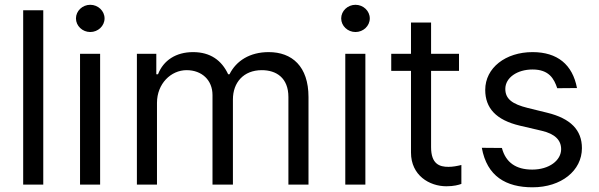

<svg xmlns="http://www.w3.org/2000/svg" viewBox="-20 -770 2497 801"><path d="M160.5 -727.3H76.7V0H160.5Z M313.9 0H397.7V-545.5H313.9ZM296.9 -693.2C296.9 -661.9 323.9 -636.4 356.5 -636.4C389.2 -636.4 416.2 -661.9 416.2 -693.2C416.2 -724.4 389.2 -750 356.5 -750C323.9 -750 296.9 -724.4 296.9 -693.2Z M551.1 0H634.9V-340.9C634.9 -420.8 693.2 -477.3 758.5 -477.3C822.1 -477.3 866.5 -435.7 866.5 -373.6V0H951.7V-355.1C951.7 -425.4 995.7 -477.3 1072.4 -477.3C1132.1 -477.3 1183.2 -445.7 1183.2 -365.1V0H1267V-365.1C1267 -493.3 1198.2 -552.6 1100.9 -552.6C1022.7 -552.6 965.6 -516.7 937.5 -460.2H931.8C904.8 -518.5 857.2 -552.6 785.5 -552.6C714.5 -552.6 661.9 -518.5 639.2 -460.2H632.1V-545.5H551.1Z M1420.5 0H1504.3V-545.5H1420.5ZM1403.4 -693.2C1403.4 -661.9 1430.4 -636.4 1463.1 -636.4C1495.7 -636.4 1522.7 -661.9 1522.7 -693.2C1522.7 -724.4 1495.7 -750 1463.1 -750C1430.4 -750 1403.4 -724.4 1403.4 -693.2Z M1894.9 -545.5H1778.4V-676.1H1694.6V-545.5H1612.2V-474.4H1694.6V-133.5C1694.6 -38.4 1771.3 7.1 1842.3 7.1C1873.6 7.1 1893.5 1.4 1904.8 -2.8V-81.7C1887.1 -77.4 1869.3 -73.9 1850.9 -73.9C1813.9 -73.9 1778.4 -85.2 1778.4 -156.2V-474.4H1894.9Z M2304.7 -402 2387.1 -402.7C2368.6 -500.7 2305.4 -552.6 2201.7 -552.6C2089.5 -552.6 2004.3 -487.2 2004.3 -394.9C2004.3 -319.6 2049 -269.2 2149.1 -245.7L2240.1 -224.4C2295.1 -211.6 2321 -185.4 2321 -147.7C2321 -100.9 2271.3 -62.5 2200.3 -62.5C2132.8 -62.5 2089.8 -92 2073.9 -152.7L1990.1 -153.4C2011.4 -34.4 2091.3 11.4 2201.7 11.4C2321.4 11.4 2407.7 -57.9 2407.7 -152C2407.7 -228 2360.1 -275.9 2262.8 -299.7L2181.8 -319.6C2117.2 -335.6 2088.1 -357.2 2088.1 -399.1C2088.1 -446 2137.8 -480.1 2201.7 -480.1C2270.6 -480.1 2291.5 -441.4 2304.7 -402Z"/></svg>

Font: Magic Ui Pro
Style: Regular
Weight: 400
Designer: Stefan Endress, Andreas Faust
Version: Version 1.000;FEAKit 1.0